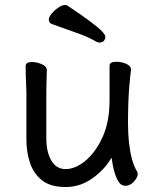

<svg xmlns="http://www.w3.org/2000/svg" viewBox="-20 -733 630 771"><path d="M241 -713Q246 -713 250 -711Q359 -639 390 -607Q403 -593 403 -584.5Q403 -576 397 -569Q391 -562 380 -562Q373 -562 366 -566Q332 -586 285 -602L187 -637Q176 -642 176 -653.5Q176 -665 188 -679Q200 -693 215 -703Q230 -713 241 -713ZM510 -94Q518 -65 531 -43Q533 -40 533 -34Q533 -21 518 -4Q503 13 483 13Q467 13 457 -2Q437 -32 428 -100Q402 -55 358 -22Q306 18 244 18Q182 18 148 -9.5Q114 -37 100 -80.5Q86 -124 86 -172V-365Q86 -371 85 -391Q83 -432 83 -468Q83 -484 109 -484Q126 -484 146 -476Q168 -467 168 -451Q168 -443 167 -410Q166 -377 166 -365V-177Q166 -123 186 -88.5Q206 -54 243.5 -54Q281 -54 320 -85Q359 -116 387 -172Q415 -228 419 -301Q420 -316 420 -341V-469Q420 -485 447 -485Q465 -485 484 -478Q506 -469 506 -454V-452V-451Q503 -433 498.5 -377Q494 -321 494 -237.5Q494 -154 510 -94Z"/></svg>

Font: Moon Stars Kai
Style: Bold
Weight: 700
Designer: GuiWonder
Version: Version 1.101